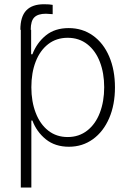

<svg xmlns="http://www.w3.org/2000/svg" viewBox="-20 -668 602 888"><path d="M183.6 -648.4Q209 -648.4 223.6 -645.5V-602.5Q202.1 -604.5 192.4 -604.5Q155.8 -604.5 138.9 -587.9Q122.1 -571.3 122.1 -530.3H124V-417H129.9Q149.9 -469.7 191.7 -503.9Q233.4 -538.1 297.9 -538.1Q361.3 -538.1 409.9 -503.4Q458.5 -468.8 485.1 -406.5Q511.7 -344.2 511.7 -263.7Q511.7 -183.6 484.9 -121.3Q458 -59.1 409.7 -24.2Q361.3 10.7 298.8 10.7Q234.9 10.7 192.1 -23.7Q149.4 -58.1 129.9 -110.4H125V199.2H76.2V-530.3H74.2Q74.2 -591.3 101.6 -619.9Q128.9 -648.4 183.6 -648.4ZM293 -34.2Q345.2 -34.2 383.5 -64.2Q421.9 -94.2 441.9 -146.7Q461.9 -199.2 461.9 -264.6Q461.9 -329.6 441.9 -381.6Q421.9 -433.6 383.8 -463.4Q345.7 -493.2 293 -493.2Q240.7 -493.2 202.9 -463.9Q165 -434.6 145 -382.8Q125 -331.1 125 -264.6Q125 -198.2 145.3 -145.8Q165.5 -93.3 203.4 -63.7Q241.2 -34.2 293 -34.2Z"/></svg>

Font: Pretendard ExtraLight
Style: Regular
Weight: 200
Designer: Base glyphs from Inter by Rasmus Andersson; Hangeul glyphs from Noto Sans CJK(Source Han Sans) by Jang Soo-young and Kan
Foundry: Kil Hyung-jin
Version: Version 1.309